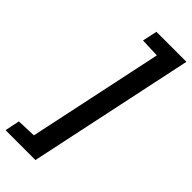

<svg xmlns="http://www.w3.org/2000/svg" viewBox="-338 -783 973 973"><g transform="rotate(45 148.5 -296.5)"><path d="M-53 150 -37 71 67 67 221 -660 118 -664 135 -743H350L161 150Z"/></g></svg>

Font: Saira SemiCondensed SemiBold
Style: Italic
Weight: 600
Width: 4
Italic angle: -12°
Designer: Hector Gatti with collaboration of the Omnibus-Type team
Foundry: Omnibus-Type
Version: Version 1.101